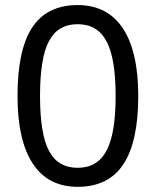

<svg xmlns="http://www.w3.org/2000/svg" viewBox="-20 -722 612 754"><path d="M285.2 11.7Q168.9 11.7 108.9 -79.3Q48.8 -170.4 48.8 -345.2Q48.8 -527.3 106.9 -614.7Q165 -702.1 285.2 -702.1Q401.4 -702.1 462.2 -611.1Q522.9 -520 522.9 -345.2Q522.9 -164.6 464.1 -76.4Q405.3 11.7 285.2 11.7ZM285.2 -63Q362.3 -63 398.2 -130.1Q434.1 -197.3 434.1 -345.2Q434.1 -493.2 398.2 -560.1Q362.3 -627 285.2 -627Q207.5 -627 172.4 -560.8Q137.2 -494.6 137.2 -345.2Q137.2 -195.8 172.4 -129.4Q207.5 -63 285.2 -63Z"/></svg>

Font: Noto Sans Kannada
Style: Regular
Weight: 400
Designer: Monotype Design team
Foundry: Monotype Imaging Inc.
Version: Version 1.00